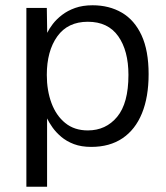

<svg xmlns="http://www.w3.org/2000/svg" viewBox="-20 -547 631 728"><path d="M80 161V-517H157.5L159 -422.5Q166.5 -438 180.2 -456Q194 -474 215 -490.2Q236 -506.5 264.8 -516.8Q293.5 -527 331 -527Q394 -527 442 -499Q490 -471 516.8 -413Q543.5 -355 543.5 -266Q543.5 -179 518.2 -117.2Q493 -55.5 444.5 -22.8Q396 10 326 10Q288.5 10 260.5 -0.5Q232.5 -11 212.5 -28Q192.5 -45 179.5 -63.2Q166.5 -81.5 158.5 -98V161ZM313 -52.5Q381.5 -52.5 424.2 -104Q467 -155.5 467 -263Q467 -355 428.2 -409.8Q389.5 -464.5 313 -464.5Q237 -464.5 197.2 -409Q157.5 -353.5 157.5 -263Q157.5 -204 175.2 -156.2Q193 -108.5 227.5 -80.5Q262 -52.5 313 -52.5Z"/></svg>

Font: Public Sans Thin Light
Style: Regular
Weight: 300
Version: Version 1.007